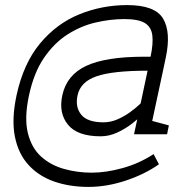

<svg xmlns="http://www.w3.org/2000/svg" viewBox="-20 -625 736 755"><path d="M469 -550Q414 -550 356 -536.5Q298 -523 245.5 -489.5Q193 -456 153 -397.5Q113 -339 94 -250Q75 -161 89.5 -102Q104 -43 142 -9Q180 25 232.5 39.5Q285 54 340 54Q397 54 462 36Q527 18 584 -19L605 21Q548 61 473.5 85.5Q399 110 328 110Q254 110 193.5 89Q133 68 92.5 24Q52 -20 38.5 -88Q25 -156 45 -250Q72 -375 137 -453.5Q202 -532 291.5 -568.5Q381 -605 480 -605ZM376 -89Q284 -89 247 -135Q210 -181 225 -250Q242 -330 319 -366Q396 -402 547 -402H572L561 -347Q423 -347 359.5 -325Q296 -303 285 -250Q275 -204 299.5 -174Q324 -144 387 -144ZM621 -347 572 -402Q583 -453 579 -486Q575 -519 549.5 -534.5Q524 -550 469 -550L480 -605Q590 -605 621.5 -551.5Q653 -498 632 -399ZM569 -257 597 -237Q597 -237 585 -222Q573 -207 551.5 -185Q530 -163 502 -141Q474 -119 441.5 -104Q409 -89 376 -89L387 -144Q415 -144 441.5 -155.5Q468 -167 491 -183.5Q514 -200 531.5 -217Q549 -234 559 -245.5Q569 -257 569 -257ZM577 -142 520 -157 572 -402 621 -347ZM520 -157 597 -237 567 -97H507ZM557 -97 569 -152 644 -132 637 -97Z"/></svg>

Font: Epunda Slab Light
Style: Italic
Weight: 300
Italic angle: -12°
Designer: Simon Atzbach
Foundry: typofactur
Version: Version 1.102